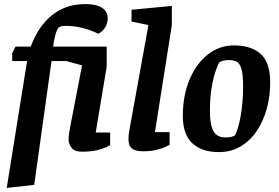

<svg xmlns="http://www.w3.org/2000/svg" viewBox="-20 -736 1372 943"><path d="M13 187 113 -436H40V-475L56 -507H131Q145 -546 167 -582.5Q189 -619 221.5 -649.5Q254 -680 298 -698Q342 -716 401 -716Q452 -716 480.5 -698Q509 -680 509 -647Q509 -622 496.5 -601.5Q484 -581 463 -570Q430 -587 388 -598Q346 -609 303 -609Q289 -609 280 -606.5Q271 -604 266 -598Q261 -592 255.5 -576Q250 -560 245 -534L241 -507H504V-408L450 -85H521V-23Q518 -21 501.5 -13Q485 -5 455.5 2Q426 9 382 9Q346 9 331.5 -10Q317 -29 317 -49Q317 -66 319.5 -82.5Q322 -99 324 -109L383 -415L306 -436H233L148 172Z M684 7Q651 7 635.5 -2Q620 -11 615.5 -24.5Q611 -38 611 -51Q611 -69 613.5 -85Q616 -101 618 -111L709 -613L626 -630V-688L824 -707V-613L741 -87H813V-25Q810 -23 793.5 -15Q777 -7 749 0Q721 7 684 7Z M1055 11Q971 11 924.5 -32.5Q878 -76 878 -166Q878 -267 911 -345.5Q944 -424 1001 -468.5Q1058 -513 1128 -513Q1214 -513 1260.5 -471Q1307 -429 1307 -331Q1307 -264 1290.5 -203Q1274 -142 1241.5 -93.5Q1209 -45 1162 -17Q1115 11 1055 11ZM1087 -61Q1104 -61 1115 -63.5Q1126 -66 1134 -71Q1142 -87 1149 -110Q1156 -133 1161.5 -163.5Q1167 -194 1170.5 -231.5Q1174 -269 1174 -314Q1174 -371 1165.5 -398.5Q1157 -426 1141.5 -433.5Q1126 -441 1102 -441Q1090 -441 1075.5 -437.5Q1061 -434 1057 -429Q1052 -423 1040.5 -391.5Q1029 -360 1020 -309Q1011 -258 1011 -193Q1011 -149 1018 -119.5Q1025 -90 1041.5 -75.5Q1058 -61 1087 -61Z"/></svg>

Font: Faustina Light
Style: Bold Italic
Weight: 700
Italic angle: -8°
Version: Version 1.200